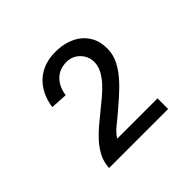

<svg xmlns="http://www.w3.org/2000/svg" viewBox="-93 -699 501 501"><g transform="rotate(-45 157.5 -448.5)"><path d="M266.6 -291.5H48.8Q49.8 -312 58.3 -328.9Q66.9 -345.7 79.8 -360.4Q92.8 -375 108.2 -387.9Q123.5 -400.9 138.7 -413.1Q152.8 -424.3 166.7 -436Q180.7 -447.8 191.9 -460.2Q203.1 -472.7 210.2 -486.3Q217.3 -500 217.3 -514.6Q217.3 -524.9 213.4 -534.2Q209.5 -543.5 202.6 -550.5Q195.8 -557.6 186.5 -561.8Q177.2 -565.9 166.5 -565.9Q139.6 -565.9 123.3 -549.6Q106.9 -533.2 103 -505.9Q91.3 -506.8 79.3 -507.3Q67.4 -507.8 56.2 -508.8Q63.5 -554.7 91.6 -579.8Q119.6 -605 164.1 -605Q185.1 -605 203.6 -599.4Q222.2 -593.8 236.1 -582.5Q250 -571.3 258.1 -554.7Q266.1 -538.1 266.1 -515.6Q266.1 -498 259.8 -481.9Q253.4 -465.8 241.5 -450Q229.5 -434.1 212.4 -417.7Q195.3 -401.4 173.8 -383.3Q158.2 -369.6 142.1 -356.9Q126 -344.2 117.7 -330.6H266.6Z"/></g></svg>

Font: SengBuhan
Style: Regular
Weight: 400
Designer: John M. Durdin
Foundry: Lao Script for Windows
Version: Version 1.400